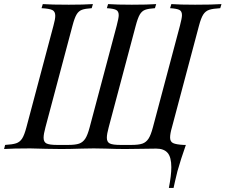

<svg xmlns="http://www.w3.org/2000/svg" viewBox="-55 -728 1102 938"><path d="M636 -1 556 0Q516 0 460 -2L403 -3L344 -2Q284 0 244 0L170 -1Q118 -3 93 -3Q7 -3 -35 0L-30 -20Q6 -22 24 -28Q42 -34 53 -51Q64 -68 74 -106L206 -602Q215 -634 215 -651Q215 -672 200.5 -679Q186 -686 148 -688L154 -708Q194 -705 281 -705Q354 -705 399 -708L393 -688Q361 -686 345 -680Q329 -674 319 -657Q309 -640 299 -602L167 -106Q158 -73 158 -55Q158 -34 172.5 -27Q187 -20 224 -20H278Q314 -20 332 -26.5Q350 -33 361.5 -50.5Q373 -68 383 -106L515 -602Q525 -640 525 -654Q525 -673 512.5 -679.5Q500 -686 467 -688L473 -708Q515 -705 589 -705Q668 -705 708 -708L702 -688Q670 -686 654 -680Q638 -674 628 -657Q618 -640 608 -602L476 -106Q467 -73 467 -55Q467 -34 481.5 -27Q496 -20 533 -20H587Q623 -20 641 -26.5Q659 -33 670.5 -50.5Q682 -68 692 -106L824 -602Q834 -640 834 -654Q834 -673 821.5 -679.5Q809 -686 776 -688L782 -708Q824 -705 898 -705Q983 -705 1027 -708L1021 -688Q985 -686 967 -680Q949 -674 938 -657Q927 -640 917 -602L785 -106Q776 -75 776 -56Q776 -36 790.5 -29Q805 -22 842 -20H853Q828 51 812 108Q798 165 793 190H770Q782 129 782 89Q782 40 764 19Q746 -2 708 -2Q663 -2 636 -1Z"/></svg>

Font: Playfair Display
Style: Italic
Weight: 400
Italic angle: -14°
Designer: Claus Eggers Sørensen
Foundry: Claus Eggers Sørensen
Version: Version 1.200; ttfautohint (v1.6)